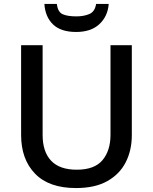

<svg xmlns="http://www.w3.org/2000/svg" viewBox="-20 -943 776 973"><path d="M648 -258Q648 -181 617 -120.5Q586 -60 523.5 -25Q461 10 365 10Q228 10 157.5 -63Q87 -136 87 -259V-714H196V-259Q196 -174 239 -128.5Q282 -83 369 -83Q459 -83 499.5 -131.5Q540 -180 540 -260V-714H648ZM531 -923Q526 -860 483.5 -820.5Q441 -781 366 -781Q288 -781 248.5 -819.5Q209 -858 205 -923H268Q273 -882 297.5 -871Q322 -860 367 -860Q405 -860 433 -872Q461 -884 467 -923Z"/></svg>

Font: Noto Sans Thai Looped Medium
Style: Regular
Weight: 500
Designer: Sasikarn Vongin, Ben Mitchell
Foundry: The Fontpad Ltd
Version: Version 1.001; ttfautohint (v1.8.4.7-5d5b)